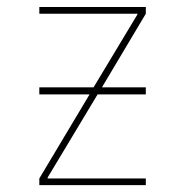

<svg xmlns="http://www.w3.org/2000/svg" viewBox="-20 -540 540 560"><path d="M94.7 -264.6V-285.2H252.9L380.9 -498V-500H94.7V-519.5H405.3V-500L277.3 -285.2H405.3V-264.6H264.6L119.1 -22.5V-19.5H405.3V0H94.7V-19.5L241.2 -264.6Z"/></svg>

Font: Mgen+ 1mn thin
Style: Regular
Weight: 100
Designer: [Source Han Sans]
Ryoko NISHIZUKA  (kana & ideographs); Paul D. Hunt (Latin, Greek & Cyrillic); Wenlong ZHANG  (bopomofo
Version: Version 1.059.20150602